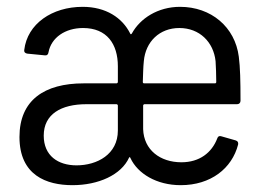

<svg xmlns="http://www.w3.org/2000/svg" viewBox="-20 -534 766 562"><path d="M192 8C268 8 335 -22 358 -73C359 -75 361 -74 362 -71C383 -26 438 8 509 8C597 8 659 -41 677 -111C678 -117 676 -121 670 -123L628 -135C622 -137 618 -135 616 -129C600 -87 564 -59 511 -59C449 -59 401 -95 399 -156V-225C399 -227 401 -229 403 -229H674C680 -229 684 -233 684 -239C684 -298 683 -337 679 -368C668 -455 598 -514 507 -514C442 -514 390 -480 366 -436C364 -433 362 -433 361 -436C338 -482 290 -514 222 -514C132 -514 60 -464 51 -388C50 -381 54 -378 60 -377L111 -372C117 -371 121 -374 122 -381C130 -424 171 -452 223 -452C293 -452 325 -405 325 -340V-294C325 -292 323 -290 321 -290H225C110 -290 37 -241 37 -133C37 -21 116 8 192 8ZM398 -294C399 -318 399 -336 401 -355C406 -412 447 -452 505 -452C564 -452 605 -411 611 -355C612 -337 613 -316 613 -294C613 -291 611 -290 609 -290H402C400 -290 398 -291 398 -294ZM204 -50C150 -50 108 -78 108 -137C108 -200 159 -229 233 -229H321C323 -229 325 -227 325 -225V-152C325 -82 264 -50 204 -50Z"/></svg>

Font: Barlow Semi Condensed
Style: Regular
Weight: 400
Width: 4
Designer: Jeremy Tribby
Foundry: Tribby Type
Version: Version 1.422;hotconv 1.0.109;makeotfexe 2.5.65596